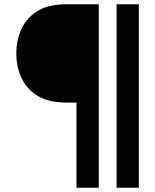

<svg xmlns="http://www.w3.org/2000/svg" viewBox="-20 -740 728 901"><path d="M339 141V-258.5H292.5Q287 -258.5 271.5 -259.2Q256 -260 237.5 -262.5Q178 -271.5 137.8 -303Q97.5 -334.5 77 -382.8Q56.5 -431 56.5 -489.5Q56.5 -547 76.8 -595.2Q97 -643.5 137 -675.2Q177 -707 237.5 -716Q256 -719 271.5 -719.5Q287 -720 292.5 -720H443.5V141ZM527 141V-720H631.5V141Z"/></svg>

Font: Cns Manrope SemBd
Style: Regular
Weight: 600
Designer: Mikhail Sharanda
Foundry: Mikhail Sharanda
Version: Version 4.504